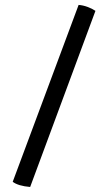

<svg xmlns="http://www.w3.org/2000/svg" viewBox="-20 -735 427 764"><path d="M100 9Q52.6 5 30.6 -11.6L292.8 -715.4Q310.4 -714.2 328.6 -707.4Q346.8 -700.6 359.8 -691.8Z"/></svg>

Font: Vollkorn
Style: Regular
Weight: 400
Designer: Friedrich Althausen
Foundry: Friedrich Althausen
Version: Version 4.104